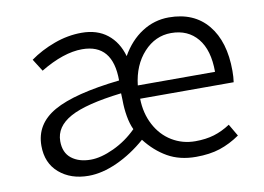

<svg xmlns="http://www.w3.org/2000/svg" viewBox="-65 -643 1037 754"><g transform="rotate(-10 454.0 -266.0)"><path d="M69 -135Q69 -222 151 -268.5Q233 -315 414 -335Q414 -481 292 -481Q218 -481 125 -425L94 -474Q137 -505 191.5 -525Q246 -545 301 -545Q363 -545 403.5 -513Q444 -481 460 -424Q493 -482 542 -513.5Q591 -545 649 -545Q749 -545 804 -478.5Q859 -412 859 -295Q859 -270 856 -250H483Q484 -192 508.5 -145.5Q533 -99 575 -73.5Q617 -48 668 -48Q710 -48 743 -58Q776 -68 808 -89L836 -41Q797 -14 756 -0.5Q715 13 660 13Q595 13 547 -14.5Q499 -42 462 -90Q407 -42 346.5 -14.5Q286 13 232 13Q161 13 115 -26.5Q69 -66 69 -135ZM436 -137Q425 -160 419.5 -192Q414 -224 414 -256L413 -284Q270 -267 207.5 -232.5Q145 -198 145 -140Q145 -94 174.5 -71Q204 -48 251 -48Q292 -48 343.5 -72Q395 -96 436 -137ZM647 -483Q584 -483 538 -433Q492 -383 483 -303H791Q791 -390 752.5 -436.5Q714 -483 647 -483Z"/></g></svg>

Font: Nebula Sans Book
Style: Regular
Weight: 400
Designer: Paul D. Hunt for Adobe (as Source Sans)
Foundry: Nebula Entertainment & Broadcasting LLC
Version: Version 1.010